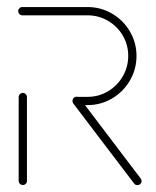

<svg xmlns="http://www.w3.org/2000/svg" viewBox="-20 -539 455 559"><path d="M46.7 -0.4Q41.5 -0.4 38 -3.9Q34.4 -7.4 34.4 -12.2V-256.3Q34.4 -261.5 38.1 -265Q41.9 -268.5 46.7 -268.5Q51.5 -268.5 55 -264.8Q58.5 -261.1 58.5 -256.3V-12.2Q58.5 -7.4 55 -3.9Q51.5 -0.4 46.7 -0.4ZM392.2 -11.9Q392.2 -7 388.7 -3.5Q385.2 0 380 0Q374.4 0 370.7 -4.4L193.3 -237.8Q191.1 -241.1 191.1 -245.2Q191.1 -250.4 194.6 -253.9Q198.1 -257.4 203 -257.4Q208.5 -257.4 212.6 -252.6L389.6 -19.3Q392.2 -15.9 392.2 -11.9ZM191.1 -245.2Q191.1 -250 194.6 -253.5Q198.1 -257 203 -257H234.8Q267 -257 294.3 -273.1Q321.5 -289.3 337.4 -316.7Q353.3 -344.1 353.3 -376.3Q353.3 -408.5 337.4 -435.6Q321.5 -462.6 294.3 -478.5Q267 -494.4 234.8 -494.4H44.8Q40 -494.4 36.5 -498Q33 -501.5 33 -506.7Q33 -511.5 36.5 -515Q40 -518.5 44.8 -518.5H234.8Q273.3 -518.5 306.1 -499.4Q338.9 -480.4 358.1 -447.6Q377.4 -414.8 377.4 -376.3Q377.4 -337.4 358.1 -304.4Q338.9 -271.5 306.1 -252.2Q273.3 -233 234.8 -233H203Q198.1 -233 194.6 -236.5Q191.1 -240 191.1 -245.2Z"/></svg>

Font: 26F Galaxy Sans Thin
Style: Regular
Weight: 100
Designer: C₂₉H₂₅N₃O₅
Version: Version 1.100